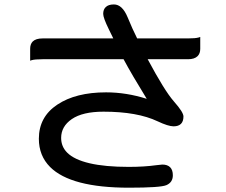

<svg xmlns="http://www.w3.org/2000/svg" viewBox="-20 -810 1040 883"><path d="M654.8 -355.5Q585.4 -468.3 548.3 -537.6H175.8Q140.6 -537.6 125.5 -533.2L118.7 -530.8V-585.9Q118.7 -606.9 130.4 -619.1Q145 -633.3 175.8 -633.3H501L480.5 -675.3Q454.6 -728 454.6 -746.1Q454.6 -766.1 465.8 -776.9Q478 -789.6 503.9 -789.6Q542.5 -789.6 566.9 -730.5Q588.9 -676.8 610.8 -633.3H844.7Q878.9 -633.3 894 -637.7L900.9 -640.1V-585Q900.9 -564 888.7 -551.8Q874.5 -537.6 844.7 -537.6H659.2Q736.8 -392.6 778.8 -344.7Q803.2 -316.9 813.5 -300.3Q823.7 -283.7 823.7 -274.4Q823.7 -252 812.3 -240.5Q800.8 -229 778.3 -229Q753.9 -229 705.1 -252Q611.8 -296.4 456.1 -296.4Q359.9 -296.4 310.1 -262.2Q261.2 -228.5 261.2 -175.8Q261.2 -135.7 289.1 -107.9Q321.3 -75.7 392.3 -59.1Q463.4 -42.5 572.3 -42.5Q643.1 -42.5 698.7 -50.3L726.6 -53.2Q750 -53.2 762.5 -40.8Q774.9 -28.3 774.9 -3.9Q774.9 28.8 745.1 41.5Q717.8 53.2 573.2 53.2Q305.7 53.2 210.4 -42Q158.7 -93.8 158.7 -171.9Q158.7 -272.5 243.7 -328.9Q328.6 -385.3 467.8 -385.3Q561 -385.3 654.8 -355.5ZM656.2 -543.5Z"/></svg>

Font: YuPearl-Medium
Style: Medium
Weight: 500
Designer: Max Yao
Foundry: Max-Everyday
Version: Version 1.011; ttfautohint (v1.8.3)